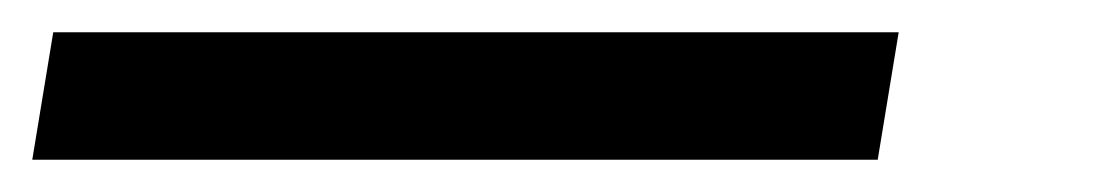

<svg xmlns="http://www.w3.org/2000/svg" viewBox="-25 16 686 119"><path d="M-5 115 8 36H532L519 115Z"/></svg>

Font: Rethink Sans
Style: Italic
Weight: 400
Italic angle: -10°
Designer: The Rethink Sans project authors (Hans Thiessen). DM Sans designed by Colophon Foundry.
Foundry: Rethink Communications LLC
Version: Version 1.001